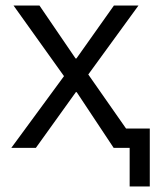

<svg xmlns="http://www.w3.org/2000/svg" viewBox="-20 -536 571 696"><path d="M450 140V0H392L258 -202H255L110 0H21L212 -260L29 -516H123L254 -324H257L393 -516H482L300 -266L437 -70H523V140Z"/></svg>

Font: Anuphan
Style: Regular
Weight: 400
Designer: Mike Abbink, Paul van der Laan, Pieter van Rosmalen, Mint Tantisuwanna
Foundry: Bold Monday; Cadson Demak
Version: Version 3.002;hotconv 1.0.109;makeotfexe 2.5.65596